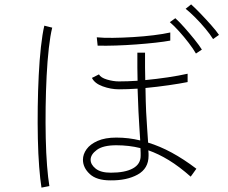

<svg xmlns="http://www.w3.org/2000/svg" viewBox="-20 -854 1040 875"><path d="M483 -32Q420 -32 389 -61Q358 -90 358 -126Q358 -151 374.5 -174Q391 -197 425 -212Q459 -227 510 -227Q566 -227 619 -214Q617 -247 615 -276.5Q613 -306 611 -346.5Q609 -387 607 -450Q561 -447 522 -447Q485 -447 448 -460.5Q411 -474 399 -499L431 -515Q439 -500 467.5 -491.5Q496 -483 522 -483Q561 -483 607 -486Q606 -514 606 -545.5Q606 -577 606 -614H641Q641 -578 641 -547Q641 -516 642 -489Q694 -494 744.5 -501.5Q795 -509 835 -518V-480Q800 -473 748 -465.5Q696 -458 643 -453Q644 -386 646 -344Q648 -302 650.5 -271Q653 -240 655 -204Q708 -188 762.5 -158.5Q817 -129 875 -85Q875 -85 868.5 -76Q862 -67 856 -58.5Q850 -50 849 -49Q797 -95 749.5 -124Q702 -153 656 -169Q657 -160 657 -154Q657 -148 657 -144Q657 -86 607.5 -58.5Q558 -31 483 -32ZM169 1Q163 -36 158.5 -94Q154 -152 152.5 -222Q151 -292 152 -366.5Q153 -441 156.5 -511Q160 -581 166.5 -640Q173 -699 182 -737L218 -728Q209 -692 202.5 -634.5Q196 -577 192.5 -508Q189 -439 188 -366Q187 -293 188.5 -224Q190 -155 194.5 -98.5Q199 -42 205 -6ZM485 -67Q550 -67 585.5 -86.5Q621 -106 621 -144Q621 -149 621 -157.5Q621 -166 620 -179Q568 -192 510 -192Q450 -192 421.5 -171Q393 -150 393 -126Q393 -104 416 -85.5Q439 -67 485 -67ZM425 -646 421 -684Q450 -681 494 -681.5Q538 -682 587 -685Q636 -688 680.5 -693.5Q725 -699 756 -706V-669Q729 -664 688.5 -659.5Q648 -655 601 -651.5Q554 -648 508 -646.5Q462 -645 425 -646ZM951 -676Q938 -697 916 -723.5Q894 -750 869.5 -774.5Q845 -799 826 -814L851 -834Q868 -819 893 -793Q918 -767 942 -740Q966 -713 978 -695ZM873 -610Q861 -631 840 -658.5Q819 -686 796 -711.5Q773 -737 754 -753L779 -771Q796 -756 820 -729Q844 -702 866.5 -674Q889 -646 900 -628Z"/></svg>

Font: Zen Kaku Gothic New Light
Style: Regular
Weight: 300
Designer: Yoshimichi Ohira
Foundry: Positype
Version: Version 1.002